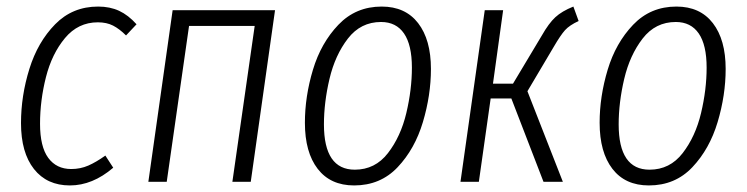

<svg xmlns="http://www.w3.org/2000/svg" viewBox="-20 -554 2275 585"><path d="M396 -480 364 -446Q344 -466 324.5 -476Q305 -486 278 -486Q218 -486 178 -438Q138 -390 120 -319Q102 -248 102 -177Q102 -107 127 -73Q152 -39 197 -39Q225 -39 249 -49.5Q273 -60 301 -80L325 -43Q262 11 193 11Q123 11 83.5 -39Q44 -89 44 -179Q44 -262 69.5 -344Q95 -426 148 -480Q201 -534 279 -534Q315 -534 343 -521Q371 -508 396 -480Z M688 0 756 -475H556L488 0H432L506 -523H818L744 0Z M909 -180Q909 -260 933.5 -341.5Q958 -423 1011 -478.5Q1064 -534 1143 -534Q1215 -534 1254 -483.5Q1293 -433 1293 -344Q1293 -264 1268.5 -182Q1244 -100 1191.5 -44.5Q1139 11 1059 11Q987 11 948 -39.5Q909 -90 909 -180ZM1235 -348Q1235 -417 1211 -452Q1187 -487 1141 -487Q1079 -487 1040 -436.5Q1001 -386 984 -314Q967 -242 967 -175Q967 -37 1061 -37Q1123 -37 1162 -87.5Q1201 -138 1218 -209.5Q1235 -281 1235 -348Z M1743 -490Q1715 -477 1701.5 -462Q1688 -447 1667 -411L1587 -276L1695 0H1636L1538 -254H1475L1439 0H1383L1457 -523H1513L1482 -299H1543L1631 -446Q1652 -483 1672 -501.5Q1692 -520 1727 -534Z M1807 -180Q1807 -260 1831.5 -341.5Q1856 -423 1909 -478.5Q1962 -534 2041 -534Q2113 -534 2152 -483.5Q2191 -433 2191 -344Q2191 -264 2166.5 -182Q2142 -100 2089.5 -44.5Q2037 11 1957 11Q1885 11 1846 -39.5Q1807 -90 1807 -180ZM2133 -348Q2133 -417 2109 -452Q2085 -487 2039 -487Q1977 -487 1938 -436.5Q1899 -386 1882 -314Q1865 -242 1865 -175Q1865 -37 1959 -37Q2021 -37 2060 -87.5Q2099 -138 2116 -209.5Q2133 -281 2133 -348Z"/></svg>

Font: Fira Sans Extra Condensed Light
Style: Italic
Weight: 300
Width: 3
Italic angle: -8°
Designer: Carrois Corporate & Edenspiekermann AG
Foundry: Carrois Corporate GbR & Edenspiekermann AG
Version: Version 4.203